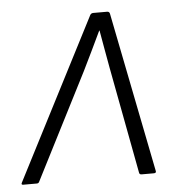

<svg xmlns="http://www.w3.org/2000/svg" viewBox="-59 -523 519 562"><g transform="rotate(-5 200.5 -241.5)"><path d="M-13 0Q-20 0 -16 -7L225 -476Q228 -483 235 -483H276Q283 -483 284 -475L377 -7Q379 0 371 0H335Q329 0 328 -5L269 -318Q264 -346 259 -373.5Q254 -401 249 -430H248Q235 -402 221 -373.5Q207 -345 193 -316L34 -4Q32 0 27 0Z"/></g></svg>

Font: Sofia Sans Semi Condensed Light
Style: Italic
Weight: 300
Italic angle: -9°
Version: Version 4.100